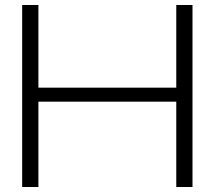

<svg xmlns="http://www.w3.org/2000/svg" viewBox="-20 -749 859 769"><path d="M68.8 0V-729H133.8V-397.9H686V-729H751V0H686V-341.8H133.8V0Z"/></svg>

Font: Lumene Sans Expanded Light
Style: Regular
Weight: 300
Width: 7
Designer: Deni Anggara
Version: Version 1.003;Glyphs 3.1.2 (3151)